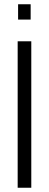

<svg xmlns="http://www.w3.org/2000/svg" viewBox="-20 -882 230 902"><path d="M63 0V-688H127V0ZM65 -790V-862H124V-790Z"/></svg>

Font: Saira ExtraCondensed
Style: Regular
Weight: 400
Width: 2
Designer: Hector Gatti with collaboration of the Omnibus-Type team
Foundry: Omnibus-Type
Version: Version 1.101